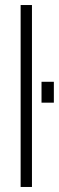

<svg xmlns="http://www.w3.org/2000/svg" viewBox="-20 -743 234 763"><path d="M62 0V-723H107V0ZM145 -335V-418H194V-335Z"/></svg>

Font: Archivo Condensed Thin
Style: Regular
Weight: 250
Width: 3
Designer: Hector Gatti
Foundry: Omnibus-Type
Version: Version 2.001